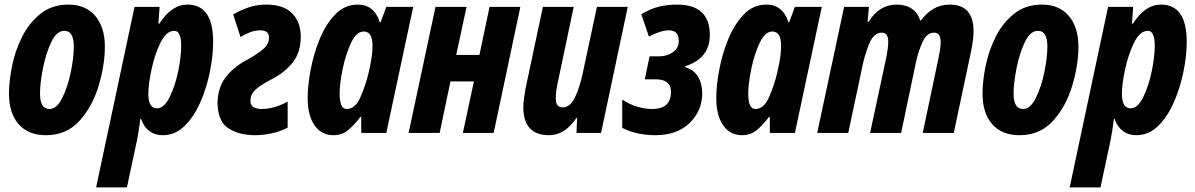

<svg xmlns="http://www.w3.org/2000/svg" viewBox="-20 -578 5196 835"><path d="M436 -375Q436 -460 394 -509Q352 -558 278 -558Q206 -558 156.5 -518.5Q107 -479 76.5 -418.5Q46 -358 32.5 -291.5Q19 -225 19 -172Q19 -86 61 -38Q103 10 179 10Q270 10 326.5 -53.5Q383 -117 409.5 -206.5Q436 -296 436 -375ZM154 -171Q154 -215 166.5 -279.5Q179 -344 202.5 -394Q226 -444 260 -444Q301 -444 301 -376Q301 -329 288 -265Q275 -201 251 -152.5Q227 -104 195 -104Q154 -104 154 -171Z M625 -170Q625 -209 638.5 -274Q652 -339 677.5 -391.5Q703 -444 738 -444Q768 -444 768 -378Q768 -332 755 -268.5Q742 -205 718 -156Q694 -107 663 -107Q625 -107 625 -170ZM532 237 576 31Q579 15 583 -9Q587 -33 590 -61H593Q619 10 688 10Q742 10 783 -30.5Q824 -71 851.5 -134Q879 -197 893 -267Q907 -337 907 -396Q907 -558 795 -558Q726 -558 673 -475H669L674 -548H565L398 237Z M1231 -23V-136Q1172 -104 1117 -104Q1097 -104 1083 -112Q1069 -120 1069 -139Q1069 -166 1089 -186Q1109 -206 1166 -236Q1220 -264 1254 -307.5Q1288 -351 1288 -418Q1288 -482 1250.5 -520Q1213 -558 1137 -558Q1098 -558 1063 -546.5Q1028 -535 994 -515L1026 -417Q1044 -428 1065.5 -437Q1087 -446 1112 -446Q1150 -446 1150 -415Q1150 -385 1123 -363Q1096 -341 1053 -317Q997 -288 961.5 -242Q926 -196 926 -125Q929 -47 975.5 -18.5Q1022 10 1090 10Q1124 10 1161.5 2Q1199 -6 1231 -23Z M1457 -170Q1457 -213 1470 -277Q1483 -341 1506.5 -391Q1530 -441 1562 -441Q1600 -441 1600 -379Q1600 -358 1596.5 -331Q1593 -304 1582 -257Q1570 -207 1547.5 -155.5Q1525 -104 1488 -104Q1457 -104 1457 -170ZM1547 -69H1551V0H1660L1777 -548H1660L1635 -481H1632Q1607 -558 1536 -558Q1479 -558 1438 -515.5Q1397 -473 1370.5 -408.5Q1344 -344 1331 -274.5Q1318 -205 1318 -151Q1318 -76 1348 -33Q1378 10 1430 10Q1468 10 1494.5 -12.5Q1521 -35 1547 -69Z M1892 0 1939 -224H2041L1993 0H2127L2243 -548H2109L2065 -339H1964L2009 -548H1874L1757 0Z M2487 -65H2490L2487 0H2594L2710 -548H2576L2515 -263Q2501 -196 2480 -153.5Q2459 -111 2427 -111Q2397 -111 2397 -150Q2397 -182 2408 -230L2475 -548H2341L2266 -195Q2262 -173 2259 -151Q2256 -129 2256 -112Q2256 10 2368 10Q2436 10 2487 -65Z M3034 -172Q3034 -215 3015 -245.5Q2996 -276 2959 -286L2960 -290Q3067 -324 3067 -426Q3067 -558 2924 -558Q2886 -558 2849.5 -550Q2813 -542 2769 -516L2802 -419Q2853 -446 2889 -446Q2932 -446 2932 -400Q2932 -369 2906.5 -351Q2881 -333 2847 -333H2805L2784 -233H2832Q2898 -233 2898 -178Q2898 -104 2816 -104Q2787 -104 2753 -113.5Q2719 -123 2686 -145V-22Q2716 -6 2753.5 2Q2791 10 2830 10Q2925 10 2979.5 -43.5Q3034 -97 3034 -172Z M3234 -170Q3234 -213 3247 -277Q3260 -341 3283.5 -391Q3307 -441 3339 -441Q3377 -441 3377 -379Q3377 -358 3373.5 -331Q3370 -304 3359 -257Q3347 -207 3324.5 -155.5Q3302 -104 3265 -104Q3234 -104 3234 -170ZM3324 -69H3328V0H3437L3554 -548H3437L3412 -481H3409Q3384 -558 3313 -558Q3256 -558 3215 -515.5Q3174 -473 3147.5 -408.5Q3121 -344 3108 -274.5Q3095 -205 3095 -151Q3095 -76 3125 -33Q3155 10 3207 10Q3245 10 3271.5 -12.5Q3298 -35 3324 -69Z M3669 0 3731 -292Q3741 -341 3760.5 -388.5Q3780 -436 3815 -436Q3843 -436 3843 -396Q3843 -384 3840.5 -365Q3838 -346 3834 -326L3764 0H3899L3964 -310Q3973 -352 3991.5 -394Q4010 -436 4042 -436Q4071 -436 4071 -395Q4071 -369 4061 -323L3993 0H4128L4204 -359Q4214 -409 4214 -442Q4214 -558 4110 -558Q4036 -558 3985 -489H3982Q3959 -558 3878 -558Q3805 -558 3757 -483H3753L3759 -548H3651L3534 0Z M4670 -375Q4670 -460 4628 -509Q4586 -558 4512 -558Q4440 -558 4390.5 -518.5Q4341 -479 4310.5 -418.5Q4280 -358 4266.5 -291.5Q4253 -225 4253 -172Q4253 -86 4295 -38Q4337 10 4413 10Q4504 10 4560.5 -53.5Q4617 -117 4643.5 -206.5Q4670 -296 4670 -375ZM4388 -171Q4388 -215 4400.5 -279.5Q4413 -344 4436.5 -394Q4460 -444 4494 -444Q4535 -444 4535 -376Q4535 -329 4522 -265Q4509 -201 4485 -152.5Q4461 -104 4429 -104Q4388 -104 4388 -171Z M4859 -170Q4859 -209 4872.5 -274Q4886 -339 4911.5 -391.5Q4937 -444 4972 -444Q5002 -444 5002 -378Q5002 -332 4989 -268.5Q4976 -205 4952 -156Q4928 -107 4897 -107Q4859 -107 4859 -170ZM4766 237 4810 31Q4813 15 4817 -9Q4821 -33 4824 -61H4827Q4853 10 4922 10Q4976 10 5017 -30.5Q5058 -71 5085.5 -134Q5113 -197 5127 -267Q5141 -337 5141 -396Q5141 -558 5029 -558Q4960 -558 4907 -475H4903L4908 -548H4799L4632 237Z"/></svg>

Font: Noto Sans UI Condensed ExtraBold
Style: Italic
Weight: 800
Width: 3
Designer: Monotype Design Team
Foundry: Monotype Imaging Inc.
Version: 1.001